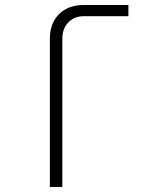

<svg xmlns="http://www.w3.org/2000/svg" viewBox="-20 -750 640 770"><path d="M180 0V-595Q180 -657 217 -693.5Q254 -730 316 -730H495V-685H315Q278 -685 254 -660Q230 -635 230 -595V0Z"/></svg>

Font: Tiny Thin
Style: Regular
Weight: 100
Monospace: yes
Designer: Philipp Nurullin, Konstantin Bulenkov
Foundry: JetBrains
Version: Version 2.251; ttfautohint (v1.8.4.7-5d5b)